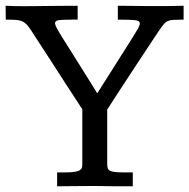

<svg xmlns="http://www.w3.org/2000/svg" viewBox="-23 -650 661 670"><path d="M-3.4 -629.9Q10.7 -628.9 29.1 -628.7Q47.4 -628.4 62.5 -628.4Q83 -628.4 102.5 -628.7Q122.1 -628.9 143.8 -629.2Q165.5 -629.4 190.7 -629.6Q215.8 -629.9 248 -629.9V-581.5H229.5Q197.3 -581.5 183.1 -579.8Q168.9 -578.1 168.9 -568.4Q169.9 -561.5 175.8 -550.5Q181.6 -539.6 191.4 -523.9Q191.9 -522.9 201.4 -508.1Q210.9 -493.2 224.6 -471.2Q238.3 -449.2 254.2 -424.1Q270 -398.9 283.7 -377Q297.4 -355 306.6 -340.1Q315.9 -325.2 316.4 -324.2L440.9 -521Q452.1 -539.1 458.5 -550.3Q464.8 -561.5 464.8 -568.4Q464.8 -578.1 447 -579.8Q429.2 -581.5 388.2 -581.5V-629.9Q416.5 -629.4 441.9 -629.4Q452.6 -629.4 463.9 -629.2Q475.1 -628.9 485.1 -628.9Q495.1 -628.9 503.2 -628.9Q511.2 -628.9 516.6 -628.9Q540 -628.9 564.2 -628.9Q588.4 -628.9 617.7 -629.9V-581.5Q595.7 -581.5 583 -580.8Q570.3 -580.1 562.3 -576.4Q554.2 -572.8 547.9 -564.9Q541.5 -557.1 532.2 -543.5Q521 -526.9 503.7 -500.7Q486.3 -474.6 466.6 -444.6Q446.8 -414.6 426.8 -384Q406.7 -353.5 390.4 -328.4Q374 -303.2 363.3 -286.4Q352.5 -269.5 351.1 -267.6V-79.6Q351.1 -69.8 352.8 -63.7Q354.5 -57.6 360.8 -54.2Q367.2 -50.8 379.6 -49.6Q392.1 -48.3 414.1 -48.3H440.4V0Q410.2 0 379.4 0Q348.6 0 306.6 -1Q269 -1 236.1 -0.5Q203.1 0 176.3 0V-48.3H202.1Q225.6 -48.3 238.3 -50.5Q251 -52.7 256.6 -56.9Q262.2 -61 263.2 -66.4Q264.2 -71.8 264.2 -78.6V-268.6Q263.2 -270 255.9 -281.5Q248.5 -293 236.8 -310.8Q225.1 -328.6 210.7 -350.8Q196.3 -373 181.4 -396.2Q166.5 -419.4 152.1 -441.7Q137.7 -463.9 126 -481.7Q114.3 -499.5 106.9 -511Q99.6 -522.5 98.6 -523.9Q85.4 -544.9 76.9 -556.4Q68.4 -567.9 58.6 -573.5Q48.8 -579.1 34.9 -580.3Q21 -581.5 -2.9 -581.5Q-2.9 -593.8 -3.2 -606Q-3.4 -618.2 -3.4 -629.9Z"/></svg>

Font: Kameron
Style: Regular
Weight: 400
Version: Version 1.000